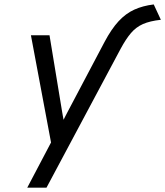

<svg xmlns="http://www.w3.org/2000/svg" viewBox="-20 -674 764 888"><path d="M106 194 216 -15 123 -511H209L267 -159Q268.5 -150 270.5 -138.8Q272.5 -127.5 274 -120Q277 -126 283 -138Q289 -150 294 -159L463.5 -480Q495 -539.5 528.2 -575.5Q561.5 -611.5 601.2 -629.5Q641 -647.5 691 -653.5L724 -582.5Q673.5 -577 641.2 -562.8Q609 -548.5 585.8 -521.2Q562.5 -494 538 -448.5L195 194Z"/></svg>

Font: Overpass
Style: Italic
Weight: 400
Italic angle: -10°
Designer: Delve Withrington, Dave Bailey, Thomas Jockin
Foundry: Delve Fonts LLC
Version: Version 4.000